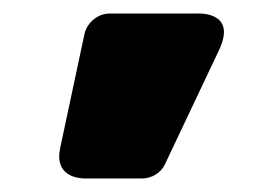

<svg xmlns="http://www.w3.org/2000/svg" viewBox="-20 -840 376 284"><path d="M142 -820C125 -820 109 -807 105 -790L69 -621C60 -579 96 -576 106 -576H190C204 -576 218 -584 224 -597L304 -766C332 -825 270 -820 270 -820Z"/></svg>

Font: Asimov Print
Style: E
Weight: 500
Designer: Google
Version: Version 2.000980; 2014